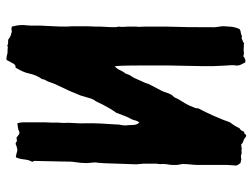

<svg xmlns="http://www.w3.org/2000/svg" viewBox="-116 -668 798 607"><g transform="rotate(90 283.5 -365.0)"><path d="M59.6 -39.1C59.6 -28.3 60.5 -21.5 61.5 -16.6L64.5 -2.9C69.3 -2 73.2 -1 74.2 -2L80.1 -2.9C88.9 -1 94.7 1 97.7 2.9L106.4 8.8H115.2C119.1 8.8 122.1 9.8 124 11.7C127 9.8 129.9 9.8 131.8 9.8L137.7 10.7C146.5 9.8 153.3 11.7 156.2 12.7C159.2 13.7 164.1 14.6 169.9 13.7C174.8 4.9 178.7 -2.9 181.6 -7.8C184.6 -12.7 188.5 -15.6 194.3 -14.6C203.1 -29.3 210 -43 212.9 -57.6C215.8 -72.3 221.7 -85.9 230.5 -98.6C231.4 -103.5 232.4 -107.4 233.4 -108.4C236.3 -111.3 243.2 -129.9 244.1 -133.8C246.1 -139.6 249 -145.5 252 -151.4L267.6 -184.6L282.2 -219.7L292 -252.9L295.9 -261.7C296.9 -264.6 299.8 -266.6 300.8 -268.6L311.5 -291C315.4 -297.9 325.2 -316.4 330.1 -323.2L336.9 -333L347.7 -361.3C349.6 -365.2 350.6 -369.1 353.5 -374C356.4 -378.9 358.4 -382.8 359.4 -386.7L362.3 -396.5C363.3 -400.4 365.2 -403.3 368.2 -406.2C373 -399.4 375 -394.5 375 -391.6C376 -382.8 376 -377 376 -372.1C377 -367.2 377 -363.3 377 -359.4C377 -354.5 376 -350.6 375 -345.7C374 -340.8 374 -336.9 374 -333L371.1 -286.1C370.1 -269.5 370.1 -253.9 370.1 -238.3C371.1 -225.6 370.1 -216.8 370.1 -210L369.1 -190.4C369.1 -183.6 368.2 -177.7 369.1 -170.9C369.1 -164.1 369.1 -157.2 368.2 -150.4C368.2 -135.7 368.2 -121.1 367.2 -106.4V-40C367.2 -33.2 368.2 -26.4 370.1 -20.5C379.9 -21.5 386.7 -22.5 389.6 -23.4C392.6 -24.4 395.5 -25.4 398.4 -27.3C402.3 -26.4 405.3 -26.4 408.2 -23.4C410.2 -21.5 413.1 -19.5 416 -17.6C422.9 -18.6 426.8 -19.5 427.7 -18.6C428.7 -17.6 429.7 -16.6 431.6 -15.6C433.6 -14.6 435.5 -14.6 437.5 -15.6L442.4 -17.6C447.3 -19.5 452.1 -19.5 455.1 -20.5L466.8 -17.6C469.7 -16.6 473.6 -15.6 477.5 -15.6C481.4 -22.5 483.4 -31.2 484.4 -41C485.4 -50.8 487.3 -59.6 492.2 -67.4C491.2 -70.3 490.2 -71.3 489.3 -72.3V-78.1L491.2 -168C491.2 -180.7 491.2 -192.4 493.2 -204.1C495.1 -215.8 496.1 -227.5 496.1 -240.2L495.1 -252C495.1 -255.9 494.1 -259.8 494.1 -264.6V-270.5C495.1 -272.5 495.1 -274.4 495.1 -275.4C496.1 -288.1 497.1 -299.8 497.1 -312.5L500 -396.5C500 -399.4 499 -403.3 499 -407.2L498 -418.9V-460C499 -467.8 500 -472.7 499 -475.6V-483.4C499 -489.3 500 -495.1 501 -500C502 -505.9 502 -511.7 502 -518.6C502 -523.4 502 -527.3 501 -531.2C500 -536.1 499 -540 499 -544.9C499 -554.7 500 -564.5 501 -573.2C502 -582 502 -591.8 502 -601.6V-684.6L502.9 -698.2C502.9 -703.1 503.9 -708 503.9 -712.9C500 -721.7 496.1 -726.6 493.2 -726.6C490.2 -726.6 487.3 -727.5 484.4 -728.5C477.5 -726.6 470.7 -726.6 465.8 -729.5C457 -728.5 452.1 -728.5 450.2 -730.5C449.2 -729.5 447.3 -728.5 444.3 -728.5C442.4 -729.5 440.4 -728.5 438.5 -727.5L433.6 -731.4C432.6 -732.4 430.7 -733.4 427.7 -734.4C420.9 -736.3 416 -740.2 415 -741.2L410.2 -744.1C407.2 -743.2 405.3 -742.2 404.3 -740.2C403.3 -738.3 400.4 -737.3 397.5 -737.3L392.6 -728.5C390.6 -725.6 388.7 -723.6 385.7 -722.7C380.9 -710.9 374 -701.2 367.2 -692.4C356.4 -661.1 338.9 -622.1 323.2 -592.8C323.2 -589.8 322.3 -581.1 320.3 -579.1C317.4 -571.3 313.5 -561.5 306.6 -549.8C299.8 -538.1 293 -529.3 290 -520.5C289.1 -517.6 287.1 -515.6 285.2 -513.7C276.4 -504.9 274.4 -494.1 270.5 -483.4C267.6 -475.6 262.7 -467.8 258.8 -460L246.1 -435.5L242.2 -423.8L236.3 -411.1C230.5 -398.4 227.5 -389.6 222.7 -382.8C217.8 -376 214.8 -369.1 212.9 -362.3C208 -356.4 205.1 -350.6 202.1 -344.7C199.2 -337.9 195.3 -333 190.4 -328.1C187.5 -335.9 187.5 -397.5 187.5 -409.2V-497.1L188.5 -548.8C188.5 -566.4 189.5 -584 189.5 -600.6V-641.6L187.5 -683.6C186.5 -690.4 186.5 -697.3 186.5 -703.1C187.5 -710 188.5 -715.8 186.5 -722.7C185.5 -725.6 184.6 -728.5 182.6 -731.4L177.7 -741.2C168.9 -742.2 163.1 -739.3 158.2 -734.4C154.3 -736.3 149.4 -737.3 144.5 -736.3C138.7 -735.4 133.8 -735.4 129.9 -736.3H121.1C120.1 -737.3 119.1 -737.3 118.2 -737.3C115.2 -735.4 113.3 -734.4 111.3 -733.4C108.4 -732.4 105.5 -731.4 102.5 -729.5C96.7 -730.5 91.8 -730.5 87.9 -727.5C81.1 -726.6 75.2 -725.6 72.3 -722.7C67.4 -711.9 64.5 -700.2 64.5 -688.5C63.5 -678.7 63.5 -671.9 63.5 -667L65.4 -654.3C67.4 -643.6 66.4 -633.8 66.4 -624V-594.7C66.4 -572.3 66.4 -548.8 65.4 -525.4C64.5 -502 64.5 -478.5 64.5 -456.1V-428.7L65.4 -402.3L64.5 -395.5V-372.1L65.4 -356.4V-349.6C65.4 -347.7 65.4 -344.7 64.5 -341.8C65.4 -336.9 66.4 -333 66.4 -331.1C66.4 -320.3 66.4 -309.6 65.4 -298.8C64.5 -288.1 64.5 -278.3 64.5 -267.6L63.5 -239.3V-194.3L64.5 -176.8C64.5 -163.1 64.5 -149.4 63.5 -134.8L61.5 -93.8V-66.4C61.5 -57.6 60.5 -48.8 59.6 -39.1Z"/></g></svg>

Font: Caesar Dressing Cyrillic
Style: Regular
Weight: 400
Designer: Dathan Boardman
Foundry: Open Window
Version: Version 1.00;July 2, 2020;FontCreator 13.0.0.2642 64-bit